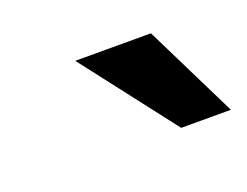

<svg xmlns="http://www.w3.org/2000/svg" viewBox="-43 -805 384 298"><g transform="rotate(-20 149.0 -656.0)"><path d="M222 -733 298 -579H216L97 -733Z"/></g></svg>

Font: Rosario Medium
Style: Italic
Weight: 500
Italic angle: -8.05°
Version: Version 1.201